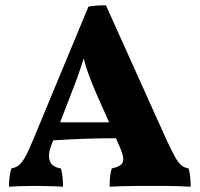

<svg xmlns="http://www.w3.org/2000/svg" viewBox="-20 -702 754 725"><path d="M380 -682 606 -180Q628 -132 641.5 -108.5Q655 -85 666.5 -76.5Q678 -68 692 -66Q700 -41 700 3Q682 2 654 1Q626 0 598 0Q570 0 554 0Q538 0 506 0Q474 0 442.5 1Q411 2 394 3Q394 -21 396 -37Q398 -53 402 -66Q437 -73 443.5 -89.5Q450 -106 434 -143L418 -180Q360 -180 300 -178Q240 -176 181 -172L173 -151Q160 -119 168 -95Q176 -71 210 -66Q218 -37 218 3Q206 2 186 1.5Q166 1 144.5 0.5Q123 0 107 0Q82 0 55.5 1Q29 2 14 3Q14 -16 16 -33Q18 -50 23 -66Q40 -69 51.5 -78.5Q63 -88 75 -109Q87 -130 103 -169L314 -677Q331 -680 345.5 -681Q360 -682 380 -682ZM249 -349 207 -240H392L344 -348Q328 -385 316 -417.5Q304 -450 296 -481Q286 -449 274.5 -416.5Q263 -384 249 -349Z"/></svg>

Font: Vollkorn ExtraBold
Style: Regular
Weight: 800
Designer: Friedrich Althausen
Foundry: Friedrich Althausen
Version: Version 5.000; ttfautohint (v1.8.3)